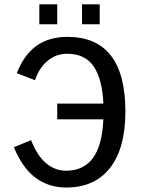

<svg xmlns="http://www.w3.org/2000/svg" viewBox="-20 -835 640 865"><path d="M237.8 -297.4V-368.2H445.8Q440.9 -478.5 402.1 -535.6Q363.3 -592.8 282.7 -592.8Q232.4 -592.8 194.1 -560.8Q155.8 -528.8 137.7 -473.6L55.7 -505.4Q88.9 -589.8 145.5 -629.4Q202.1 -668.9 283.2 -668.9Q544.9 -668.9 544.9 -332.5Q544.9 -167 475.8 -78.6Q406.7 9.8 278.3 9.8Q199.2 9.8 140.1 -34.2Q81.1 -78.1 42.5 -171.9L120.1 -203.6Q147.5 -133.3 187.7 -99.6Q228 -65.9 277.3 -65.9Q356.4 -65.9 398.4 -122.6Q440.4 -179.2 445.8 -297.4ZM349.6 -725.6V-815.4H429.2V-725.6ZM157.2 -725.6V-815.4H237.8V-725.6Z"/></svg>

Font: Courier New
Style: Regular
Weight: 400
Designer: Steve Matteson
Foundry: Ascender Corporation
Version: Version 2.00.3